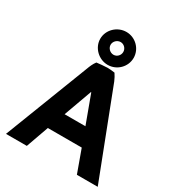

<svg xmlns="http://www.w3.org/2000/svg" viewBox="-226 -1130 1192 1285"><g transform="rotate(30 370.0 -487.0)"><path d="M323 -857C323 -883 346 -906 373 -906C399 -906 421 -884 421 -857C421 -830 399 -808 373 -808C346 -808 323 -831 323 -857ZM243 -857C243 -788 303 -730 373 -730C444 -730 501 -788 501 -857C501 -927 443 -984 373 -984C303 -984 243 -927 243 -857ZM724 10 467 -656C459 -675 450 -692 439 -708C422 -710 404 -713 384 -713C353 -712 326 -709 300 -706C284 -685 274 -661 266 -639L15 10H176L238 -164H500L563 10ZM289 -300 368 -518 371 -514 450 -300Z"/></g></svg>

Font: Bluebird
Style: SfBd
Weight: 700
Designer: Jasper
Foundry: Cannot Into Space Fonts
Version: Version 0.98